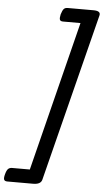

<svg xmlns="http://www.w3.org/2000/svg" viewBox="-111 -990 598 1105"><g transform="rotate(5 187.5 -437.5)"><path d="M-42 35Q-36 12 -27.5 3.5Q-19 -5 -4 -5H98L315 -870H214Q199 -870 195.5 -879Q192 -888 197 -910Q204 -933 211.5 -941.5Q219 -950 234 -950H383Q427 -950 420 -923L175 47Q168 75 124 75H-25Q-40 75 -44 66Q-48 57 -42 35Z"/></g></svg>

Font: Playwrite IS
Style: Regular
Weight: 400
Designer: Veronika Burian, José Scaglione
Foundry: TypeTogether
Version: Version 1.002